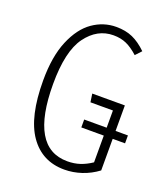

<svg xmlns="http://www.w3.org/2000/svg" viewBox="-131 -787 780 891"><g transform="rotate(20 259.5 -341.5)"><path d="M513 -200H452V-44Q416 -17 374 -3Q332 11 289 11Q179 11 117.5 -77Q56 -165 56 -345Q56 -463 89 -541.5Q122 -620 175 -657Q228 -694 291 -694Q337 -694 372 -678.5Q407 -663 442 -629L415 -600Q384 -628 356 -640.5Q328 -653 292 -653Q212 -653 158.5 -580Q105 -507 105 -345Q105 -30 289 -30Q323 -30 351.5 -39.5Q380 -49 408 -68V-200H297V-239H408V-324H297L291 -365H452V-239H513Z"/></g></svg>

Font: Fira Sans Extra Condensed ExtraLight
Style: Regular
Weight: 275
Width: 1
Designer: Carrois Corporate & Edenspiekermann AG
Foundry: Carrois Corporate GbR & Edenspiekermann AG
Version: Version 4.203